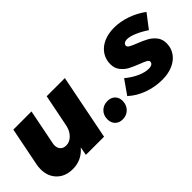

<svg xmlns="http://www.w3.org/2000/svg" viewBox="-7 -1026 1510 1510"><g transform="rotate(-45 748.0 -271.5)"><path d="M32 -171Q32 -200 37 -222L101 -544H303L245 -252Q242 -239 242 -228Q242 -197 259.5 -179Q277 -161 307 -161Q346 -161 377 -192.5Q408 -224 418 -273L472 -544H674L566 0H364L377 -70Q312 7 213 7Q131 7 81.5 -42.5Q32 -92 32 -171Z M869 -96Q869 -51 840 -21.5Q811 8 766 8Q728 8 704.5 -15.5Q681 -39 681 -77Q681 -123 710 -151.5Q739 -180 783 -180Q822 -180 845.5 -157Q869 -134 869 -96Z M921 -97 1003 -214Q1050 -175 1100.5 -152Q1151 -129 1193 -129Q1216 -129 1228.5 -137.5Q1241 -146 1241 -161Q1241 -173 1224 -182.5Q1207 -192 1170 -206Q1119 -226 1086.5 -243Q1054 -260 1029 -291.5Q1004 -323 1004 -369Q1004 -422 1032 -463.5Q1060 -505 1110.5 -528Q1161 -551 1227 -551Q1296 -551 1366.5 -526.5Q1437 -502 1496 -458L1408 -343Q1359 -376 1312.5 -395.5Q1266 -415 1235 -415Q1217 -415 1205 -406.5Q1193 -398 1193 -385Q1193 -372 1210.5 -361.5Q1228 -351 1267 -336Q1318 -316 1351 -298Q1384 -280 1409 -249Q1434 -218 1434 -172Q1434 -119 1405.5 -78Q1377 -37 1325.5 -14.5Q1274 8 1207 8Q1126 8 1050.5 -19.5Q975 -47 921 -97Z"/></g></svg>

Font: TypoPRO Montserrat
Style: Italic
Weight: 800
Italic angle: -11.3°
Designer: Julieta Ulanovsky
Foundry: Julieta Ulanovsky
Version: Version 6.001